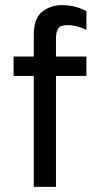

<svg xmlns="http://www.w3.org/2000/svg" viewBox="-20 -732 373 752"><path d="M199.2 -434.6Q199.2 -326.2 199.2 0Q177.7 0 112.3 0Q112.3 -108.4 112.3 -434.6Q91.8 -434.6 33.2 -434.6Q33.2 -454.1 33.2 -510.7Q52.7 -510.7 112.3 -510.7Q112.3 -532.2 112.3 -595.7Q112.3 -658.2 143.6 -684.6Q175.8 -711.9 222.7 -711.9Q273.4 -711.9 318.4 -688.5Q318.4 -664.1 318.4 -615.2Q277.3 -633.8 245.1 -633.8Q216.8 -633.8 208 -620.1Q199.2 -606.4 199.2 -581.1Q199.2 -557.6 199.2 -510.7Q228.5 -510.7 318.4 -510.7Q318.4 -492.2 318.4 -434.6Q288.1 -434.6 199.2 -434.6Z"/></svg>

Font: Overpass
Style: Regular
Weight: 400
Designer: Delve Withrington, Thomas Jockin
Version: Version 3.000;DELV;Overpass; ttfautohint (v1.5)